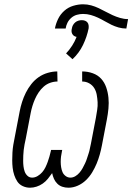

<svg xmlns="http://www.w3.org/2000/svg" viewBox="-20 -863 617 895"><path d="M120 12Q102 12 86 4.5Q70 -3 61 -16.5Q52 -30 46.5 -46.5Q41 -63 39 -80.5Q37 -98 37 -115.5Q37 -133 38 -151.5Q39 -170 42 -188Q45 -206 49 -225L72 -345Q76 -366 83 -388Q90 -410 100.5 -431Q111 -452 126 -471Q141 -490 160.5 -503.5Q180 -517 203 -523.5Q226 -530 247 -530L248 -483Q231 -483 214 -477Q197 -471 183.5 -459Q170 -447 160 -432Q150 -417 143 -401Q136 -385 131 -368.5Q126 -352 123 -336L100 -216Q97 -203 94.5 -190Q92 -177 90.5 -164Q89 -151 88.5 -138Q88 -125 88 -112.5Q88 -100 89.5 -87.5Q91 -75 95 -63.5Q99 -52 108 -43.5Q117 -35 130 -35Q143 -35 155.5 -42.5Q168 -50 177 -60.5Q186 -71 192 -83.5Q198 -96 202.5 -108.5Q207 -121 210.5 -133.5Q214 -146 217 -159L218 -164H270L269 -159Q266 -146 264.5 -133.5Q263 -121 263 -108.5Q263 -96 265 -83.5Q267 -71 271.5 -60.5Q276 -50 286 -42.5Q296 -35 308 -35Q320 -35 331 -41.5Q342 -48 350.5 -58Q359 -68 365 -79Q371 -90 376.5 -101.5Q382 -113 385.5 -124.5Q389 -136 393 -147.5Q397 -159 399 -171Q401 -183 404 -194L427 -314Q430 -332 433 -350.5Q436 -369 435 -386.5Q434 -404 431 -421Q428 -438 419.5 -452Q411 -466 396 -474.5Q381 -483 363 -483V-530Q389 -530 412.5 -521.5Q436 -513 451.5 -496Q467 -479 475 -456Q483 -433 485.5 -408Q488 -383 485.5 -357Q483 -331 478 -305L455 -185Q451 -164 445 -142.5Q439 -121 430.5 -100.5Q422 -80 410 -60Q398 -40 381 -23.5Q364 -7 342.5 2.5Q321 12 299 12Q284 12 270.5 7.5Q257 3 247 -7Q237 -17 231.5 -29.5Q226 -42 223 -56Q214 -43 203.5 -30Q193 -17 179.5 -7.5Q166 2 150.5 7Q135 12 120 12ZM286 -730H236Q240 -752 250.5 -774Q261 -796 279.5 -812.5Q298 -829 321.5 -836Q345 -843 367 -843Q387 -843 405 -838Q423 -833 440 -825Q457 -817 472.5 -808.5Q488 -800 504.5 -792.5Q521 -785 539.5 -779.5Q558 -774 577 -774L569 -730Q550 -730 532.5 -735Q515 -740 499.5 -747.5Q484 -755 468.5 -764Q453 -773 437 -780.5Q421 -788 403.5 -793Q386 -798 367 -798Q353 -798 338.5 -794Q324 -790 312.5 -780Q301 -770 294.5 -757Q288 -744 286 -730ZM318 -587 288 -614Q304 -631 316.5 -650.5Q329 -670 337 -691Q331 -692 325.5 -695.5Q320 -699 317 -704.5Q314 -710 313.5 -716.5Q313 -723 315 -730Q316 -738 320 -745.5Q324 -753 330.5 -758.5Q337 -764 345 -766.5Q353 -769 361 -769Q369 -769 376 -766.5Q383 -764 387.5 -758.5Q392 -753 393 -745.5Q394 -738 393 -730Q385 -691 367 -653.5Q349 -616 318 -587Z"/></svg>

Font: Lode Dark
Style: Italic
Weight: 400
Italic angle: -11°
Monospace: yes
Designer: Belleve Invis
Foundry: Belleve Invis
Version: Version 29.2.0; ttfautohint (v1.8.3)